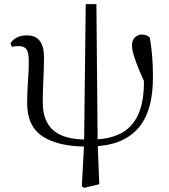

<svg xmlns="http://www.w3.org/2000/svg" viewBox="-20 -698 820 934"><path d="M389 216 378 208 389 5 397 -678H449L455 -4L463 198ZM402 15Q263 15 187.5 -34.5Q112 -84 112 -196Q112 -249 116 -301.5Q120 -354 120 -399Q120 -442 109 -458Q98 -474 68 -474Q60 -474 52.5 -473Q45 -472 38 -470L31 -487Q41 -504 61 -515Q81 -526 110 -526Q153 -526 173.5 -499Q194 -472 194 -420Q194 -364 191 -310.5Q188 -257 188 -199Q188 -109 239.5 -64Q291 -19 404 -19ZM419 14 421 -19Q509 -19 566.5 -48.5Q624 -78 652.5 -141Q681 -204 680 -303Q680 -326 678 -349Q676 -372 673 -404L698 -402L690 -282Q668 -330 655 -362Q642 -394 635 -415.5Q628 -437 625 -451Q622 -465 622 -476Q622 -504 637 -517Q652 -530 670 -530Q682 -530 692.5 -526Q703 -522 709 -514Q716 -473 720 -427Q724 -381 724 -331Q726 -154 648.5 -70Q571 14 419 14Z"/></svg>

Font: Noto Serif TC
Style: Regular
Weight: 400
Designer: Ryoko NISHIZUKA  (kana & ideographs); Frank Grießhammer (Latin, Greek & Cyrillic); Wenlong ZHANG  (bopomofo); Sandoll Co
Foundry: Adobe
Version: Version 2.003-H1;hotconv 1.1.1;makeotfexe 2.6.0